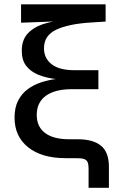

<svg xmlns="http://www.w3.org/2000/svg" viewBox="-20 -748 593 908"><path d="M398.9 140.1V47.9Q398.9 28.8 394 18.3Q389.2 7.8 377 3.9Q364.7 0 342.3 0H290.5Q177.7 0 113.3 -51.3Q48.8 -102.5 48.8 -191.9Q48.8 -239.7 65.9 -272.7Q83 -305.7 111.8 -326.7Q140.6 -347.7 175.5 -358.9Q210.4 -370.1 247.1 -374.8Q283.7 -379.4 315.9 -379.9V-370.1Q277.8 -370.1 237.1 -375.2Q196.3 -380.4 161.1 -394.5Q126 -408.7 104.5 -435.8Q83 -462.9 83 -507.8Q83 -558.6 110.4 -588.6Q137.7 -618.7 181.9 -633.3Q226.1 -647.9 276.9 -651.9V-647.9L79.6 -640.6V-727.5H479.5V-646L410.2 -641.6Q302.2 -634.8 245.1 -607.2Q188 -579.6 188 -520Q188 -472.2 224.4 -444.1Q260.7 -416 331.5 -416H445.3V-326.2H319.8Q239.7 -326.2 196.8 -294.9Q153.8 -263.7 153.8 -204.6Q153.8 -148.4 193.4 -118.9Q232.9 -89.4 307.1 -89.4H347.2Q420.9 -89.4 458 -58.6Q495.1 -27.8 495.1 41.5V140.1Z"/></svg>

Font: Inter 16pt Medium
Style: Regular
Weight: 500
Version: Version 4.001;git-66647c0bb